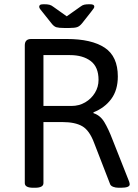

<svg xmlns="http://www.w3.org/2000/svg" viewBox="-20 -884 650 906"><path d="M137 2Q97 2 97 -20V-670Q97 -700 127 -700H295Q412 -700 474 -659Q536 -618 536 -523Q536 -459 505 -417Q474 -375 421 -354V-350Q453 -340 472.5 -307.5Q492 -275 511 -225L589 -28Q592 -19 592 -14Q592 2 550 2H540Q525 2 514 -2.5Q503 -7 500 -14L424 -210Q402 -269 368 -288.5Q334 -308 275 -308H185V-20Q185 2 145 2ZM185 -384H317Q353 -384 382 -401Q411 -418 428 -446Q445 -474 445 -507Q445 -568 408 -596Q371 -624 310 -624H185ZM282 -752Q258 -752 246 -755.5Q234 -759 222 -775L179 -829Q169 -841 167 -845Q165 -849 165 -853Q165 -858 169.5 -861Q174 -864 187 -864Q204 -864 213.5 -861.5Q223 -859 233 -851L295 -807L360 -853Q369 -860 378 -862Q387 -864 403 -864Q416 -864 420.5 -861Q425 -858 425 -853Q425 -849 422.5 -845Q420 -841 409 -827L368 -775Q356 -760 344 -756Q332 -752 308 -752Z"/></svg>

Font: Asap
Style: Regular
Weight: 400
Designer: Pablo Cosgaya
Foundry: Omnibus-Type
Version: Version 3.001